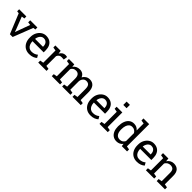

<svg xmlns="http://www.w3.org/2000/svg" viewBox="441 -2469 4187 4187"><g transform="rotate(45 2534.5 -376.0)"><path d="M255.4 0 67.4 -459 12.7 -466.3V-528.3H234.4V-466.3L165.5 -456.5L282.7 -155.8L296.4 -113.3H299.3L314.9 -155.8L423.8 -456.5L353 -466.3V-528.3H574.2V-466.3L518.6 -459L339.8 0Z M853.5 10.3Q780.3 10.3 726.1 -23.2Q671.9 -56.6 642.3 -116.2Q612.8 -175.8 612.8 -253.9V-275.4Q612.8 -350.6 643.8 -409.9Q674.8 -469.2 726.3 -503.7Q777.8 -538.1 838.9 -538.1Q910.2 -538.1 958.3 -508.8Q1006.3 -479.5 1030.8 -426.5Q1055.2 -373.5 1055.2 -301.8V-241.7H712.4L710.9 -239.3Q711.9 -188.5 728.8 -149.2Q745.6 -109.9 777.3 -87.4Q809.1 -64.9 853.5 -64.9Q902.3 -64.9 939.2 -78.9Q976.1 -92.8 1002.9 -117.2L1040.5 -54.7Q1012.2 -27.3 965.6 -8.5Q918.9 10.3 853.5 10.3ZM715.3 -316.9H959V-329.6Q959 -367.7 945.6 -397.7Q932.1 -427.7 905.5 -445.1Q878.9 -462.4 838.9 -462.4Q806.6 -462.4 780.3 -443.6Q753.9 -424.8 736.8 -392.6Q719.7 -360.4 714.4 -319.3Z M1128.9 0V-61.5L1208.5 -75.2V-452.6L1128.9 -466.3V-528.3H1294.4L1302.7 -460.9L1303.7 -451.7Q1326.2 -492.2 1359.1 -515.1Q1392.1 -538.1 1434.6 -538.1Q1449.7 -538.1 1465.6 -535.4Q1481.4 -532.7 1488.3 -530.3L1475.6 -440.9L1408.7 -444.8Q1370.6 -447.3 1344.7 -427.5Q1318.8 -407.7 1304.7 -374.5V-75.2L1384.3 -61.5V0Z M1546.9 0V-61.5L1626.5 -75.2V-452.6L1546.9 -466.3V-528.3H1712.9L1719.2 -459.5Q1744.6 -497.1 1784.7 -517.6Q1824.7 -538.1 1877.4 -538.1Q1930.2 -538.1 1968 -513.7Q2005.9 -489.3 2024.9 -440.4Q2049.8 -485.4 2090.8 -511.7Q2131.8 -538.1 2186.5 -538.1Q2267.6 -538.1 2314.5 -482.7Q2361.3 -427.2 2361.3 -315.9V-75.2L2440.9 -61.5V0H2185.1V-61.5L2264.6 -75.2V-316.9Q2264.6 -395 2237.8 -427.5Q2210.9 -460 2158.2 -460Q2107.9 -460 2077.4 -424.6Q2046.9 -389.2 2042 -335.4V-75.2L2121.6 -61.5V0H1866.2V-61.5L1945.8 -75.2V-316.9Q1945.8 -391.1 1918.2 -425.5Q1890.6 -460 1838.4 -460Q1794.4 -460 1766.1 -441.9Q1737.8 -423.8 1722.7 -391.1V-75.2L1802.2 -61.5V0Z M2745.6 10.3Q2672.4 10.3 2618.2 -23.2Q2564 -56.6 2534.4 -116.2Q2504.9 -175.8 2504.9 -253.9V-275.4Q2504.9 -350.6 2535.9 -409.9Q2566.9 -469.2 2618.4 -503.7Q2669.9 -538.1 2731 -538.1Q2802.2 -538.1 2850.3 -508.8Q2898.4 -479.5 2922.9 -426.5Q2947.3 -373.5 2947.3 -301.8V-241.7H2604.5L2603 -239.3Q2604 -188.5 2620.8 -149.2Q2637.7 -109.9 2669.4 -87.4Q2701.2 -64.9 2745.6 -64.9Q2794.4 -64.9 2831.3 -78.9Q2868.2 -92.8 2895 -117.2L2932.6 -54.7Q2904.3 -27.3 2857.7 -8.5Q2811 10.3 2745.6 10.3ZM2607.4 -316.9H2851.1V-329.6Q2851.1 -367.7 2837.6 -397.7Q2824.2 -427.7 2797.6 -445.1Q2771 -462.4 2731 -462.4Q2698.7 -462.4 2672.4 -443.6Q2646 -424.8 2628.9 -392.6Q2611.8 -360.4 2606.4 -319.3Z M3018.6 0V-61.5L3098.1 -75.2V-452.6L3018.6 -466.3V-528.3H3194.3V-75.2L3273.9 -61.5V0ZM3093.3 -658.7V-761.7H3194.3V-658.7Z M3547.9 10.3Q3483.4 10.3 3437.3 -21.7Q3391.1 -53.7 3366.7 -110.8Q3342.3 -168 3342.3 -244.1V-254.4Q3342.3 -339.4 3366.7 -403.3Q3391.1 -467.3 3437.5 -502.7Q3483.9 -538.1 3548.8 -538.1Q3595.7 -538.1 3631.6 -520.8Q3667.5 -503.4 3692.9 -470.7V-686L3613.3 -699.7V-761.7H3692.9H3789.1V-75.2L3868.7 -61.5V0H3705.6L3697.8 -63Q3671.9 -26.9 3634.5 -8.3Q3597.2 10.3 3547.9 10.3ZM3572.3 -67.9Q3615.2 -67.9 3644.5 -87.4Q3673.8 -106.9 3692.9 -142.6V-387.7Q3674.3 -420.9 3644.5 -440.4Q3614.7 -460 3573.2 -460Q3527.3 -460 3497.6 -433.8Q3467.8 -407.7 3453.1 -361.6Q3438.5 -315.4 3438.5 -254.4V-244.1Q3438.5 -164.6 3471.2 -116.2Q3503.9 -67.9 3572.3 -67.9Z M4173.3 10.3Q4100.1 10.3 4045.9 -23.2Q3991.7 -56.6 3962.2 -116.2Q3932.6 -175.8 3932.6 -253.9V-275.4Q3932.6 -350.6 3963.6 -409.9Q3994.6 -469.2 4046.1 -503.7Q4097.7 -538.1 4158.7 -538.1Q4230 -538.1 4278.1 -508.8Q4326.2 -479.5 4350.6 -426.5Q4375 -373.5 4375 -301.8V-241.7H4032.2L4030.8 -239.3Q4031.7 -188.5 4048.6 -149.2Q4065.4 -109.9 4097.2 -87.4Q4128.9 -64.9 4173.3 -64.9Q4222.2 -64.9 4259 -78.9Q4295.9 -92.8 4322.8 -117.2L4360.4 -54.7Q4332 -27.3 4285.4 -8.5Q4238.8 10.3 4173.3 10.3ZM4035.2 -316.9H4278.8V-329.6Q4278.8 -367.7 4265.4 -397.7Q4252 -427.7 4225.3 -445.1Q4198.7 -462.4 4158.7 -462.4Q4126.5 -462.4 4100.1 -443.6Q4073.7 -424.8 4056.6 -392.6Q4039.6 -360.4 4034.2 -319.3Z M4449.7 0V-61.5L4529.3 -75.2V-452.6L4449.7 -466.3V-528.3H4615.2L4622.1 -449.7Q4648.4 -491.7 4688.2 -514.9Q4728 -538.1 4778.8 -538.1Q4864.3 -538.1 4911.1 -488Q4958 -438 4958 -333.5V-75.2L5037.6 -61.5V0H4782.2V-61.5L4861.8 -75.2V-331.5Q4861.8 -401.4 4834.2 -430.7Q4806.6 -460 4750 -460Q4708.5 -460 4676.5 -439.9Q4644.5 -419.9 4625.5 -385.3V-75.2L4705.1 -61.5V0Z"/></g></svg>

Font: Roboto Slab LO
Style: Regular
Weight: 400
Designer: Google
Version: Version 2.000